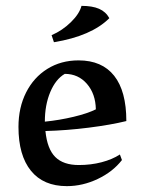

<svg xmlns="http://www.w3.org/2000/svg" viewBox="-20 -624 498 655"><path d="M43 -191Q43 -257 69 -308.5Q95 -360 141.5 -389Q188 -418 248 -418Q328 -418 369.5 -365.5Q411 -313 411 -211Q358 -198 283 -188.5Q208 -179 135 -177Q141 -116 168.5 -88.5Q196 -61 249 -61Q290 -61 326.5 -70.5Q363 -80 389 -97L396 -78Q365 -38 313.5 -13.5Q262 11 208 11Q128 11 85.5 -41.5Q43 -94 43 -191ZM307 -251Q306 -304 276.5 -338Q247 -372 201 -372Q170 -354 151.5 -310Q133 -266 133 -209Q183 -214 231 -225.5Q279 -237 307 -251ZM156 -504Q193 -520 222 -548.5Q251 -577 258 -604Q295 -604 318 -594Q341 -584 353 -562Q292 -501 164 -480Z"/></svg>

Font: Mirza
Style: Regular
Weight: 400
Designer: Arabic design by Kourosh Beigpour, Latin design by Eduardo Tunni, engineering by Lasse Fister
Version: Version 1.0010g